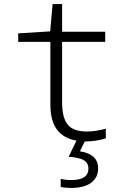

<svg xmlns="http://www.w3.org/2000/svg" viewBox="-20 -689 640 949"><path d="M399 10 375 59Q417 65 441 85.5Q465 106 465 144Q465 189 430 214.5Q395 240 331 240Q302 240 280 235V195Q303 201 331 201Q417 201 417 145Q417 116 393.5 102.5Q370 89 319 86L358 6Q294 -5 261.5 -48.5Q229 -92 229 -172V-482H70V-524L228 -534L240 -669H287V-532H500V-482H287V-182Q287 -108 314.5 -73.5Q342 -39 410 -39Q453 -39 503 -53V-5Q452 10 407 10Z"/></svg>

Font: Noto Sans Mono UI Light
Style: Regular
Weight: 300
Monospace: yes
Designer: Monotype Design team
Foundry: Monotype Imaging Inc.
Version: Version 1.000